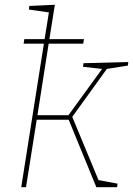

<svg xmlns="http://www.w3.org/2000/svg" viewBox="-20 -785 559 805"><path d="M516 -510 428 -496 283 -295 393 -30 473 -15 471 0H384L268 -283H134L89 0H69L164 -602H79L82 -621H167L185 -733L101 -745L103 -760L210 -765L187 -621H332L329 -602H184L137 -302H267L408 -496L328 -505L330 -520L518 -525Z"/></svg>

Font: Bitter Pro Thin
Style: Italic
Weight: 250
Italic angle: -9°
Designer: Sol Matas, and Bitter project Authors
Foundry: Sol Matas
Version: Version 1.010